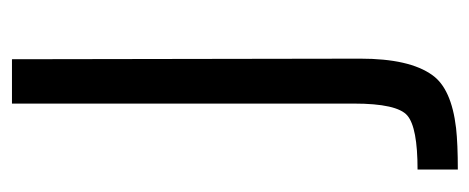

<svg xmlns="http://www.w3.org/2000/svg" viewBox="-258 -474 804 329"><g transform="rotate(-90 144.5 -310.0)"><path d="M18 72V3Q90 3 110.5 -14.5Q131 -32 131 -106V-692H207L208 -95Q208 -11 180 28Q157 61 89 69Q62 72 18 72Z"/></g></svg>

Font: Titillium Web
Style: Regular
Weight: 400
Version: Version 1.002;PS 57.000;hotconv 1.0.70;makeotf.lib2.5.55311